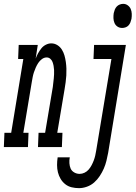

<svg xmlns="http://www.w3.org/2000/svg" viewBox="-82 -763 704 996"><path d="M-62 0 -59 -74H-24L39 -457H12L15 -530H114L103 -459Q108 -473 115.5 -486.5Q123 -500 132.5 -512Q142 -524 156 -531Q170 -538 184 -538Q201 -538 215.5 -529Q230 -520 239 -505.5Q248 -491 252.5 -475Q257 -459 259.5 -441.5Q262 -424 262.5 -406.5Q263 -389 262 -371.5Q261 -354 258.5 -336Q256 -318 253 -300L215 -74H242L239 0H115L118 -74H152L192 -312Q193 -323 194.5 -334Q196 -345 197 -356Q198 -367 198.5 -378Q199 -389 198.5 -400Q198 -411 196 -421.5Q194 -432 190.5 -441.5Q187 -451 179 -458Q171 -465 160 -465Q147 -465 135.5 -456.5Q124 -448 116.5 -436.5Q109 -425 103.5 -412.5Q98 -400 94 -388Q90 -376 87.5 -363Q85 -350 83 -338L39 -74H66L63 0ZM552 -618Q538 -618 527.5 -625Q517 -632 512 -643.5Q507 -655 506.5 -668.5Q506 -682 508 -695Q510 -704 513.5 -713Q517 -722 523.5 -729Q530 -736 539 -739.5Q548 -743 557 -743Q570 -743 580.5 -735.5Q591 -728 596 -716.5Q601 -705 601.5 -691.5Q602 -678 600 -665Q598 -656 594.5 -647Q591 -638 584.5 -631Q578 -624 569 -621Q560 -618 552 -618ZM328 213Q308 213 289.5 208.5Q271 204 256.5 192.5Q242 181 232.5 165Q223 149 218.5 131Q214 113 214 93Q214 73 217 54Q217 53 217 53Q217 53 217 53H280Q280 53 280 53Q280 53 280 53Q277 68 278 83.5Q279 99 284.5 111.5Q290 124 303 131.5Q316 139 331 139Q344 139 356.5 133Q369 127 378 116.5Q387 106 393.5 93.5Q400 81 404.5 69Q409 57 412 44Q415 31 417 18L496 -457H403L406 -530H571L479 30Q475 51 470 71.5Q465 92 456.5 111.5Q448 131 435.5 150Q423 169 406.5 183.5Q390 198 369 205.5Q348 213 328 213Z"/></svg>

Font: Iosevka Curly Slab ExObl
Style: Regular
Weight: 400
Width: 7
Italic angle: -9°
Monospace: yes
Designer: Belleve Invis
Foundry: Belleve Invis
Version: Version 11.1.0; ttfautohint (v1.8.3)